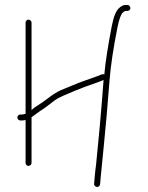

<svg xmlns="http://www.w3.org/2000/svg" viewBox="-20 -720 594 773"><path d="M505 -687.5C505 -690.5 503.8 -693.3 501.5 -696C499.2 -698.7 496.3 -700 493 -700H485C477 -700 468.7 -696 460 -688C447.3 -677.4 437.3 -653.1 430 -615C414.2 -533 404.2 -468 400 -420C396.7 -421.3 393.7 -421.7 391 -421L368 -412C353.3 -406.7 337.8 -401.2 321.5 -395.5C305.2 -389.8 289.2 -383.7 273.5 -377C257.8 -370.3 241.7 -363.7 225 -357C208.3 -349 191.8 -338.7 175.3 -326C158.8 -313.3 145 -303.6 134 -297C122.3 -290 113.3 -283.3 107 -277V-629C107 -632.3 105.7 -635.2 103 -637.5C100.3 -639.8 97.5 -641 94.5 -641C91.5 -641 88.8 -639.8 86.5 -637.5C84.2 -635.2 83 -632.3 83 -629V-262C77 -260 72.3 -259 69 -259H62C58.7 -259 55.8 -257.8 53.5 -255.5C51.2 -253.2 50 -250.3 50 -247C50 -243.7 51.2 -240.8 53.5 -238.5C55.8 -236.2 58.7 -235 62 -235H69C73.7 -235 78.3 -235.7 83 -237V-64C83 -60.7 84.2 -57.8 86.5 -55.5C88.8 -53.2 91.5 -52 94.5 -52C97.5 -52 100.3 -53.2 103 -55.5C105.7 -57.8 107 -60.7 107 -64V-248C113 -252 119.7 -256.8 127 -262.5C134.3 -268.2 141.9 -273.4 149.7 -278.3C157.5 -283.2 173.8 -295.2 198.5 -314.5C207.5 -321.5 219.8 -328.3 235.5 -335L284.5 -355.8C301.4 -363.1 332.3 -374.4 377 -390L397 -398C396.3 -390 393.9 -359.3 389.8 -305.8C385.7 -252.4 378.1 -170.1 367 -59C364.3 -39 362.3 -21 361 -5L359 19C358.3 22.3 359.2 25.3 361.5 28C363.8 30.7 366.7 32.2 370 32.5C376.7 33.2 381.1 29.7 383 22L385 -2C386.3 -18 390.7 -62.2 398.1 -134.7C405.5 -207.2 413.1 -294 420.9 -395.1C425.5 -454.5 436.2 -526.2 453 -610C459.6 -643.1 467 -663.1 475 -670C479.7 -674 483 -676 485 -676H493C496.3 -676 499.2 -677.2 501.5 -679.5C503.8 -681.8 505 -684.5 505 -687.5Z"/></svg>

Font: Proton
Style: SeBd
Weight: 500
Version: Version 1.017